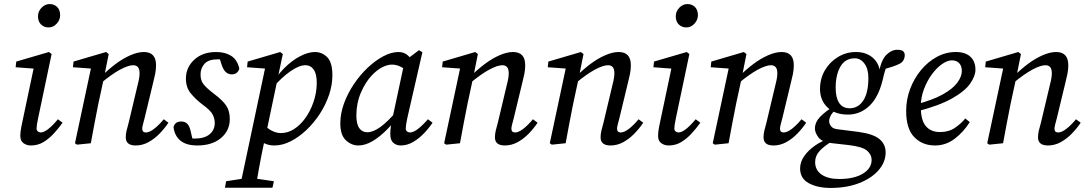

<svg xmlns="http://www.w3.org/2000/svg" viewBox="-20 -705 5339 945"><path d="M80 -36Q80 -47 82 -62.5Q84 -78 90 -105L148 -380L164 -366L57 -374L60 -402L221 -449L234 -439L168 -125Q160 -88 160 -73Q160 -63 166.5 -58Q173 -53 180 -53Q211 -53 265 -118L288 -101Q268 -73 244.5 -47.5Q221 -22 193.5 -5.5Q166 11 132 11Q111 11 95.5 -0.5Q80 -12 80 -36ZM219 -570Q197 -570 182 -584.5Q167 -599 167 -625Q167 -649 184.5 -667Q202 -685 224 -685Q247 -685 261.5 -670.5Q276 -656 276 -630Q276 -607 259 -588.5Q242 -570 219 -570Z M599 -29Q599 -46 603 -62Q607 -78 614 -104L652 -264Q658 -287 662.5 -308Q667 -329 667 -343Q667 -366 658.5 -375Q650 -384 636 -384Q611 -384 570.5 -362Q530 -340 477 -296L481 -331Q513 -363 549 -390Q585 -417 621.5 -433Q658 -449 688 -449Q748 -449 748 -384Q748 -362 743.5 -340Q739 -318 733 -295L692 -125Q687 -106 683.5 -92.5Q680 -79 680 -72Q680 -53 698 -53Q715 -53 738 -70.5Q761 -88 786 -118L809 -101Q791 -74 766 -48Q741 -22 711 -5.5Q681 11 648 11Q599 11 599 -29ZM427 0 359 7 349 0 430 -380 450 -366 339 -374 342 -402 502 -449 515 -439 492 -324 464 -194Q454 -145 445 -97Q436 -49 427 0Z M932 -1 894 -31Q909 -27 918 -25Q927 -23 939 -23Q986 -23 1011.5 -44Q1037 -65 1037 -100Q1037 -122 1026 -142.5Q1015 -163 976 -191Q942 -217 918.5 -246Q895 -275 895 -318Q895 -373 936 -411Q977 -449 1044 -449Q1088 -449 1118 -430Q1148 -411 1158 -367Q1149 -339 1121 -339Q1087 -339 1072 -383L1055 -436L1086 -409Q1079 -411 1071 -412Q1063 -413 1052 -413Q1006 -413 986.5 -391Q967 -369 967 -338Q967 -309 982 -290Q997 -271 1035 -242Q1076 -211 1093.5 -185Q1111 -159 1111 -119Q1111 -62 1067.5 -25.5Q1024 11 951 11Q897 11 868 -13Q839 -37 834 -80Q842 -107 871 -107Q891 -107 901.5 -96Q912 -85 917 -65Z M1160 219 1287 -380 1306 -366 1196 -374 1199 -402 1359 -449 1372 -439 1287 -35 1283 -19Q1265 66 1255.5 119Q1246 172 1238 219ZM1236 -39 1275 -95Q1298 -71 1320 -60.5Q1342 -50 1362 -50Q1397 -50 1427 -69.5Q1457 -89 1480 -120Q1507 -156 1523 -203Q1539 -250 1539 -297Q1539 -341 1524 -362.5Q1509 -384 1483 -384Q1452 -384 1409 -354Q1366 -324 1319 -270L1310 -276Q1339 -329 1377.5 -368Q1416 -407 1456.5 -428Q1497 -449 1530 -449Q1565 -449 1590.5 -423.5Q1616 -398 1616 -334Q1616 -287 1599.5 -238Q1583 -189 1554 -144.5Q1525 -100 1488 -65Q1451 -30 1410.5 -9.5Q1370 11 1330 11Q1302 11 1280.5 0Q1259 -11 1236 -39ZM1087 219 1093 187 1197 171H1218L1328 187L1321 219Z M1744 11Q1710 11 1682.5 -14.5Q1655 -40 1655 -98Q1655 -146 1673 -195.5Q1691 -245 1721.5 -290.5Q1752 -336 1789.5 -371.5Q1827 -407 1866.5 -428Q1906 -449 1942 -449Q1972 -449 1992 -428Q2012 -407 2030 -377L1993 -350Q1976 -364 1954 -375.5Q1932 -387 1909 -387Q1887 -387 1861.5 -374Q1836 -361 1812 -336Q1779 -302 1756.5 -249.5Q1734 -197 1734 -137Q1734 -94 1748.5 -74Q1763 -54 1788 -54Q1816 -54 1852.5 -80Q1889 -106 1945 -172L1953 -151Q1922 -105 1885.5 -68Q1849 -31 1813 -10Q1777 11 1744 11ZM1952 11Q1931 11 1916 -2Q1901 -15 1901 -44Q1901 -64 1903.5 -81Q1906 -98 1911 -120L1972 -405L2042 -458L2059 -448L1985 -125Q1977 -88 1977 -73Q1977 -63 1983.5 -58Q1990 -53 1998 -53Q2015 -53 2038.5 -71.5Q2062 -90 2086 -118L2109 -101Q2091 -74 2066.5 -48.5Q2042 -23 2013 -6Q1984 11 1952 11Z M2416 -29Q2416 -46 2420 -62Q2424 -78 2431 -104L2469 -264Q2475 -287 2479.5 -308Q2484 -329 2484 -343Q2484 -366 2475.5 -375Q2467 -384 2453 -384Q2428 -384 2387.5 -362Q2347 -340 2294 -296L2298 -331Q2330 -363 2366 -390Q2402 -417 2438.5 -433Q2475 -449 2505 -449Q2565 -449 2565 -384Q2565 -362 2560.5 -340Q2556 -318 2550 -295L2509 -125Q2504 -106 2500.5 -92.5Q2497 -79 2497 -72Q2497 -53 2515 -53Q2532 -53 2555 -70.5Q2578 -88 2603 -118L2626 -101Q2608 -74 2583 -48Q2558 -22 2528 -5.5Q2498 11 2465 11Q2416 11 2416 -29ZM2244 0 2176 7 2166 0 2247 -380 2267 -366 2156 -374 2159 -402 2319 -449 2332 -439 2309 -324 2281 -194Q2271 -145 2262 -97Q2253 -49 2244 0Z M2936 -29Q2936 -46 2940 -62Q2944 -78 2951 -104L2989 -264Q2995 -287 2999.5 -308Q3004 -329 3004 -343Q3004 -366 2995.5 -375Q2987 -384 2973 -384Q2948 -384 2907.5 -362Q2867 -340 2814 -296L2818 -331Q2850 -363 2886 -390Q2922 -417 2958.5 -433Q2995 -449 3025 -449Q3085 -449 3085 -384Q3085 -362 3080.5 -340Q3076 -318 3070 -295L3029 -125Q3024 -106 3020.5 -92.5Q3017 -79 3017 -72Q3017 -53 3035 -53Q3052 -53 3075 -70.5Q3098 -88 3123 -118L3146 -101Q3128 -74 3103 -48Q3078 -22 3048 -5.5Q3018 11 2985 11Q2936 11 2936 -29ZM2764 0 2696 7 2686 0 2767 -380 2787 -366 2676 -374 2679 -402 2839 -449 2852 -439 2829 -324 2801 -194Q2791 -145 2782 -97Q2773 -49 2764 0Z M3219 -36Q3219 -47 3221 -62.5Q3223 -78 3229 -105L3287 -380L3303 -366L3196 -374L3199 -402L3360 -449L3373 -439L3307 -125Q3299 -88 3299 -73Q3299 -63 3305.5 -58Q3312 -53 3319 -53Q3350 -53 3404 -118L3427 -101Q3407 -73 3383.5 -47.5Q3360 -22 3332.5 -5.5Q3305 11 3271 11Q3250 11 3234.5 -0.5Q3219 -12 3219 -36ZM3358 -570Q3336 -570 3321 -584.5Q3306 -599 3306 -625Q3306 -649 3323.5 -667Q3341 -685 3363 -685Q3386 -685 3400.5 -670.5Q3415 -656 3415 -630Q3415 -607 3398 -588.5Q3381 -570 3358 -570Z M3738 -29Q3738 -46 3742 -62Q3746 -78 3753 -104L3791 -264Q3797 -287 3801.5 -308Q3806 -329 3806 -343Q3806 -366 3797.5 -375Q3789 -384 3775 -384Q3750 -384 3709.5 -362Q3669 -340 3616 -296L3620 -331Q3652 -363 3688 -390Q3724 -417 3760.5 -433Q3797 -449 3827 -449Q3887 -449 3887 -384Q3887 -362 3882.5 -340Q3878 -318 3872 -295L3831 -125Q3826 -106 3822.5 -92.5Q3819 -79 3819 -72Q3819 -53 3837 -53Q3854 -53 3877 -70.5Q3900 -88 3925 -118L3948 -101Q3930 -74 3905 -48Q3880 -22 3850 -5.5Q3820 11 3787 11Q3738 11 3738 -29ZM3566 0 3498 7 3488 0 3569 -380 3589 -366 3478 -374 3481 -402 3641 -449 3654 -439 3631 -324 3603 -194Q3593 -145 3584 -97Q3575 -49 3566 0Z M3991 -72Q3991 -104 4017.5 -131Q4044 -158 4090 -186L4102 -176Q4074 -148 4067.5 -134Q4061 -120 4061 -108Q4061 -96 4071 -83Q4081 -70 4109 -68L4204 -56Q4278 -46 4308.5 -20.5Q4339 5 4339 45Q4339 93 4304 133Q4269 173 4208 196.5Q4147 220 4069 220Q4003 220 3960.5 196.5Q3918 173 3918 124Q3918 92 3938.5 63Q3959 34 3991.5 11.5Q4024 -11 4061 -23L4079 -12Q4036 14 4014 38Q3992 62 3992 93Q3992 132 4023.5 154Q4055 176 4111 176Q4183 176 4226.5 150Q4270 124 4270 82Q4270 56 4247.5 36.5Q4225 17 4157 9L4077 0Q4026 -5 4008.5 -28.5Q3991 -52 3991 -72ZM4163 -172Q4205 -173 4229.5 -211Q4254 -249 4254 -322Q4254 -367 4234 -393Q4214 -419 4185 -418Q4139 -417 4116 -376.5Q4093 -336 4093 -273Q4093 -224 4110.5 -198Q4128 -172 4163 -172ZM4016 -267Q4016 -318 4040 -359Q4064 -400 4104.5 -424.5Q4145 -449 4193 -449Q4243 -449 4275.5 -421Q4308 -393 4312 -345L4305 -344Q4317 -410 4342.5 -435Q4368 -460 4396 -460Q4414 -460 4424 -454Q4428 -450 4430.5 -445.5Q4433 -441 4433 -435Q4433 -403 4405.5 -390Q4378 -377 4327 -363L4348 -389Q4341 -373 4335.5 -355Q4330 -337 4325 -314Q4304 -226 4258.5 -183.5Q4213 -141 4154 -141Q4089 -141 4052.5 -176.5Q4016 -212 4016 -267Z M4582 11Q4520 11 4480 -30Q4440 -71 4440 -159Q4440 -215 4459.5 -267Q4479 -319 4513 -360Q4547 -401 4591 -425Q4635 -449 4684 -449Q4731 -449 4756 -426Q4781 -403 4781 -362Q4781 -331 4755 -293.5Q4729 -256 4665 -220Q4601 -184 4487 -155L4484 -190Q4570 -212 4620.5 -240.5Q4671 -269 4692.5 -299Q4714 -329 4714 -355Q4714 -381 4700.5 -394.5Q4687 -408 4665 -408Q4643 -408 4616.5 -389.5Q4590 -371 4566.5 -339Q4543 -307 4527.5 -266Q4512 -225 4512 -180Q4512 -113 4537 -84Q4562 -55 4607 -55Q4650 -55 4681 -76.5Q4712 -98 4731 -122L4753 -104Q4724 -57 4680 -23Q4636 11 4582 11Z M5089 -29Q5089 -46 5093 -62Q5097 -78 5104 -104L5142 -264Q5148 -287 5152.5 -308Q5157 -329 5157 -343Q5157 -366 5148.5 -375Q5140 -384 5126 -384Q5101 -384 5060.5 -362Q5020 -340 4967 -296L4971 -331Q5003 -363 5039 -390Q5075 -417 5111.5 -433Q5148 -449 5178 -449Q5238 -449 5238 -384Q5238 -362 5233.5 -340Q5229 -318 5223 -295L5182 -125Q5177 -106 5173.5 -92.5Q5170 -79 5170 -72Q5170 -53 5188 -53Q5205 -53 5228 -70.5Q5251 -88 5276 -118L5299 -101Q5281 -74 5256 -48Q5231 -22 5201 -5.5Q5171 11 5138 11Q5089 11 5089 -29ZM4917 0 4849 7 4839 0 4920 -380 4940 -366 4829 -374 4832 -402 4992 -449 5005 -439 4982 -324 4954 -194Q4944 -145 4935 -97Q4926 -49 4917 0Z"/></svg>

Font: Lisu Bosa
Style: Italic
Weight: 400
Italic angle: -19°
Designer: David Morse, Annie Olsen, Victor Gaultney, Frank Grießhammer (Latin)
Foundry: SIL International
Version: Version 2.000